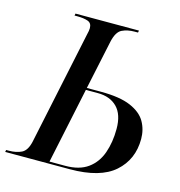

<svg xmlns="http://www.w3.org/2000/svg" viewBox="-128 -809 848 903"><g transform="rotate(15 296.0 -357.0)"><path d="M-22 0 -20 -10H-7Q29 -10 54.5 -22.5Q80 -35 90 -79L207 -634Q212 -653 212 -665Q212 -690 192 -697Q172 -704 140 -704H127L129 -714H438L436 -704H420Q385 -704 359 -691.5Q333 -679 322 -630L271 -390H340Q432 -390 484.5 -367.5Q537 -345 558.5 -307.5Q580 -270 580 -224Q580 -124 510 -62Q440 0 292 0ZM268 -10Q336 -10 377.5 -40Q419 -70 437.5 -122.5Q456 -175 456 -240Q456 -310 421.5 -345Q387 -380 327 -380H269L191 -10Z"/></g></svg>

Font: Noto Serif Display Medium
Style: Italic
Weight: 500
Italic angle: -12°
Designer: Monotype Design Team
Foundry: Monotype Imaging Inc.
Version: Version 2.009